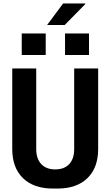

<svg xmlns="http://www.w3.org/2000/svg" viewBox="-20 -1083 640 1113"><path d="M287 10Q175 10 113 -50.5Q51 -111 51 -219V-686H190V-219Q190 -163 219 -132Q248 -101 300 -101Q353 -101 381.5 -132Q410 -163 410 -219V-686H549V-219Q549 -111 487 -50.5Q425 10 314 10ZM253 -938 346 -1063H473L475 -1060L355 -938ZM106 -764V-889H245V-764ZM357 -764V-889H496V-764Z"/></svg>

Font: Chivo Mono Medium SemiBold
Style: Regular
Weight: 600
Monospace: yes
Version: Version 1.008